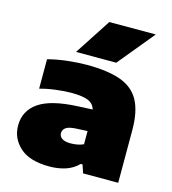

<svg xmlns="http://www.w3.org/2000/svg" viewBox="-119 -906 910 1014"><g transform="rotate(15 336.0 -398.5)"><path d="M244 11Q136 11 82.5 -37.2Q29 -85.5 29 -156Q29 -236.5 95.2 -282.5Q161.5 -328.5 306 -335L387.5 -339Q379.5 -369 349.5 -382Q319.5 -395 256 -395Q221 -395 173.8 -389.2Q126.5 -383.5 86 -372V-533Q137 -546.5 194.2 -552.8Q251.5 -559 298 -559Q412 -559 482.5 -533.8Q553 -508.5 585.5 -449Q618 -389.5 618 -287V0H426L411 -45H401Q372 -15 331.2 -2Q290.5 11 244 11ZM258 -175Q258 -158 273.2 -147Q288.5 -136 320 -136Q336.5 -136 355.5 -139Q374.5 -142 391 -150V-222L329 -219Q289.5 -217 273.8 -205.5Q258 -194 258 -175ZM224 -610 353 -808H607L444 -610Z"/></g></svg>

Font: Encode Sans Expanded Black
Style: Regular
Weight: 900
Width: 7
Designer: Multiple Designers
Foundry: Impallari Type
Version: Version 3.000; ttfautohint (v1.8.3) -l 8 -r 50 -G 200 -x 14 